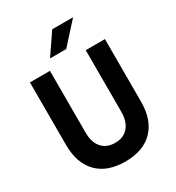

<svg xmlns="http://www.w3.org/2000/svg" viewBox="-243 -1189 1236 1351"><g transform="rotate(-30 375.0 -513.0)"><path d="M232.9 -800V-296.6Q232.9 -218.7 271.2 -175.1Q309.5 -131.4 378.3 -131.4Q447.2 -131.4 485.4 -176Q523.7 -220.7 523.7 -300.5V-800H679.7V-293.1Q679.7 -143.9 600.5 -62.6Q521.2 18.6 375 18.6Q228.8 18.6 149.5 -62.6Q70.3 -143.9 70.3 -293.1V-800ZM393.1 -1045.3H562.5L408.8 -875.5H277.2Z"/></g></svg>

Font: Martian Mono sWd Rg
Style: Regular
Weight: 400
Width: 6
Monospace: yes
Designer: Roman Shamin
Foundry: Evil Martians
Version: Version 1.000